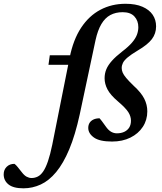

<svg xmlns="http://www.w3.org/2000/svg" viewBox="-204 -737 856 1016"><path d="M52.5 -394 59.5 -444.5H225L217.5 -394ZM218 -132Q194 -22 162.5 53Q131 128 93.2 173.5Q55.5 219 11.8 239.2Q-32 259.5 -80 259.5Q-133.5 259.5 -159 239Q-184.5 218.5 -184.5 185.5Q-184.5 161.5 -168.8 145.8Q-153 130 -127.5 130Q-119.5 135.5 -110.8 146.5Q-102 157.5 -88.5 174.5Q-75.5 191.5 -62.8 198.2Q-50 205 -37 205Q-19.5 205 -4 197.2Q11.5 189.5 24.8 170Q38 150.5 49.8 116.2Q61.5 82 72.5 29L164.5 -432Q183.5 -527 225.2 -590.2Q267 -653.5 327 -685.2Q387 -717 460 -717Q514 -717 550 -701.2Q586 -685.5 604 -658.8Q622 -632 622 -597.5Q622 -559.5 599.8 -530Q577.5 -500.5 524.5 -469.5Q489.5 -448.5 471.2 -433Q453 -417.5 446.5 -404.2Q440 -391 440 -377Q440 -365.5 445 -353.2Q450 -341 463.8 -324.5Q477.5 -308 503.5 -283Q543.5 -246.5 559.5 -214.5Q575.5 -182.5 575.5 -148Q575.5 -102 551.8 -65.8Q528 -29.5 486 -8.8Q444 12 389 12Q322.5 12 292.8 -9.5Q263 -31 263 -60Q263 -75.5 270 -86.8Q277 -98 290.5 -104.5Q304 -111 323 -111Q328.5 -105 335 -96.2Q341.5 -87.5 355.5 -68Q369 -48.5 383.5 -40Q398 -31.5 414.5 -31.5Q437 -31.5 453.8 -39.5Q470.5 -47.5 479.8 -62.2Q489 -77 489 -98.5Q489 -121.5 474.8 -143.8Q460.5 -166 420 -200.5Q380 -234.5 364.8 -263.8Q349.5 -293 349.5 -323Q349.5 -348 358.5 -370Q367.5 -392 388 -415Q408.5 -438 442 -464Q476 -490 494.5 -511.5Q513 -533 520.5 -553Q528 -573 528 -593Q528 -627.5 507.2 -650Q486.5 -672.5 445 -672.5Q408 -672.5 380 -657.5Q352 -642.5 332.5 -609.8Q313 -577 301.5 -524.5Z"/></svg>

Font: Newsreader 16pt 16pt SemiBold
Style: Italic
Weight: 600
Italic angle: -17°
Version: Version 1.003